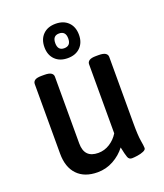

<svg xmlns="http://www.w3.org/2000/svg" viewBox="-138 -831 795 930"><g transform="rotate(-20 260.0 -366.0)"><path d="M205 7Q138 7 101 -31.5Q64 -70 64 -140V-499Q64 -511 74 -518Q84 -525 109 -525H123Q147 -525 157.5 -518Q168 -511 168 -499V-155Q168 -80 240 -80Q272 -80 299.5 -97.5Q327 -115 344 -143V-499Q344 -511 354.5 -518Q365 -525 389 -525H403Q427 -525 437.5 -518Q448 -511 448 -499V-157Q448 -94 453 -65.5Q458 -37 458 -26Q458 -17 444 -11Q430 -5 412 -2.5Q394 0 384 0Q369 0 363.5 -14.5Q358 -29 350 -68Q325 -35 287 -14Q249 7 205 7ZM258 -562Q217 -562 193 -586Q169 -610 169 -650Q169 -691 193 -715Q217 -739 258 -739Q299 -739 323 -715Q347 -691 347 -650Q347 -610 323 -586Q299 -562 258 -562ZM258 -613Q292 -613 292 -651Q292 -689 258 -689Q225 -689 225 -651Q225 -613 258 -613Z"/></g></svg>

Font: Asap Semi Condensed Medium
Style: Regular
Weight: 500
Width: 4
Designer: Pablo Cosgaya
Foundry: Omnibus-Type
Version: Version 3.001; ttfautohint (v1.8.4.7-5d5b)